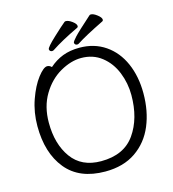

<svg xmlns="http://www.w3.org/2000/svg" viewBox="-128 -988 1002 1111"><g transform="rotate(-15 372.5 -432.0)"><path d="M405 -713Q493 -713 559 -668Q625 -623 660 -543.5Q695 -464 695 -363Q695 -256 659 -170Q623 -84 549 -33Q475 18 366 18Q211 18 132 -79Q53 -176 53 -337Q53 -420 79 -493.5Q105 -567 140 -612.5Q175 -658 197 -658Q211 -658 223 -646Q260 -679 304 -696Q348 -713 405 -713ZM625 -371Q625 -442 599 -507Q573 -572 521.5 -612.5Q470 -653 399 -653Q338 -653 273 -616Q208 -579 165 -507.5Q122 -436 122 -339Q122 -211 181.5 -128.5Q241 -46 358 -46Q495 -46 560 -138.5Q625 -231 625 -371ZM260 -739Q255 -735 248 -735Q241 -735 236.5 -739.5Q232 -744 232 -750Q232 -762 286 -812.5Q340 -863 360 -879Q363 -882 369 -882Q385 -882 406.5 -866Q428 -850 428 -837Q428 -830 421 -827Q320 -779 260 -739ZM410 -738Q405 -734 398 -734Q391 -734 386.5 -738.5Q382 -743 382 -749Q382 -756 404.5 -780.5Q427 -805 510 -879Q513 -882 519 -882Q534 -882 556 -865Q578 -848 578 -835Q578 -828 571 -825Q457 -769 410 -738Z"/></g></svg>

Font: Fusion Kai T
Style: Regular
Weight: 400
Designer: Fontworks Inc.
Version: Version 24.134;May 13, 2024